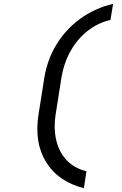

<svg xmlns="http://www.w3.org/2000/svg" viewBox="-20 -865 640 1010"><path d="M421 125Q285 90 222 -13Q159 -116 183 -265L213 -455Q229 -553 278 -632.5Q327 -712 403 -767Q479 -822 575 -845L561 -760Q495 -745 441 -702.5Q387 -660 351.5 -597Q316 -534 303 -455L273 -265Q261 -188 276.5 -125Q292 -62 332.5 -20.5Q373 21 435 36Z"/></svg>

Font: JetBrains Mono NL
Style: Italic
Weight: 400
Italic angle: -9°
Monospace: yes
Designer: Philipp Nurullin, Konstantin Bulenkov
Foundry: JetBrains
Version: Version 2.305; ttfautohint (v1.8.4.7-5d5b)